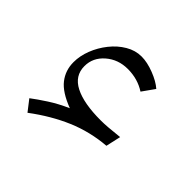

<svg xmlns="http://www.w3.org/2000/svg" viewBox="-113 -571 687 687"><g transform="rotate(45 230.5 -227.5)"><path d="M195.3 -130.4Q136.2 -152.8 112.1 -183.8Q87.9 -214.8 87.9 -256.3Q87.9 -288.1 100.6 -320.8Q113.3 -353.5 135.5 -381.3Q157.7 -409.2 186.3 -426Q214.8 -442.9 246.1 -442.9Q274.9 -442.9 309.8 -429.4Q344.7 -416 365.2 -397.9L332 -351.1Q293 -376.5 242.7 -376.5Q194.3 -376.5 159.9 -346.7Q125.5 -316.9 125.5 -273.9Q125.5 -225.1 171.9 -201.4Q218.3 -177.7 303.7 -177.7Q322.8 -177.7 342 -179.4Q361.3 -181.2 395.5 -184.6L382.8 -127.9Q305.7 -121.6 236.8 -92.3Q168 -63 99.6 -11.7L67.4 -53.2Q89.8 -70.3 122.6 -91.6Q155.3 -112.8 195.3 -130.4Z"/></g></svg>

Font: Pinar-DS1-FD Regular
Style: Regular
Weight: 400
Designer: Amin Abedi
Version: Version 3.000